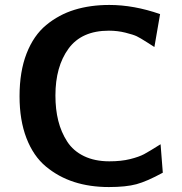

<svg xmlns="http://www.w3.org/2000/svg" viewBox="-20 -735 737 776"><path d="M59 -346Q59 -446 87.5 -519Q116 -592 167 -634Q218 -676 281.5 -695.5Q345 -715 422 -715Q521 -715 627 -678L604 -545Q601 -547 573.5 -564.5Q546 -582 532.5 -588.5Q519 -595 487 -603Q455 -611 420 -611Q310 -611 257 -538.5Q204 -466 204 -349Q204 -293 215.5 -247Q227 -201 251.5 -163Q276 -125 319.5 -104Q363 -83 422 -83Q470 -83 506 -92Q542 -101 562.5 -112Q583 -123 629 -152L638 -37Q574 -2 531.5 9.5Q489 21 420 21Q343 21 279.5 0.5Q216 -20 165.5 -62Q115 -104 87 -176.5Q59 -249 59 -346Z"/></svg>

Font: Coval
Style: ExtraBold
Weight: 800
Foundry: Context Ltd
Version: Version 001.000